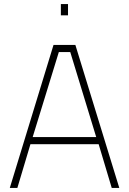

<svg xmlns="http://www.w3.org/2000/svg" viewBox="-20 -920 631 940"><path d="M564 0H527L463 -214H129L65 0H28L242 -700H349ZM451 -249 324 -665H268L140 -249ZM313 -845H278V-900H313Z"/></svg>

Font: Storia Sans Thin
Style: Regular
Weight: 100
Designer: Accademia di Belle Arti di Urbino and others
Foundry: Accademia di Belle Arti di Urbino and others.
Version: Version 60.001;May 25, 2020;FontCreator 12.0.0.2522 64-bit